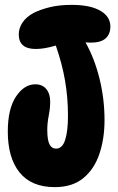

<svg xmlns="http://www.w3.org/2000/svg" viewBox="-20 -757 485 788"><path d="M409 -264Q409 -188 388 -125.5Q367 -63 322 -26Q277 11 205 11Q109 11 60.5 -49Q12 -109 12 -217Q12 -310 45.5 -360.5Q79 -411 125 -411Q154 -411 170 -391.5Q186 -372 186 -340Q186 -313 180 -282.5Q174 -252 174 -224Q174 -183 183 -165Q192 -147 210 -147Q236 -147 247.5 -183Q259 -219 259 -282Q259 -356 247 -426Q235 -496 209 -570Q162 -556 127 -556Q57 -556 57 -616Q57 -641 72 -664Q87 -687 118 -704Q146 -718 184.5 -727.5Q223 -737 274 -737Q344 -737 384 -717Q433 -693 433 -648Q433 -617 413.5 -599.5Q394 -582 352 -582Q342 -582 331 -583Q368 -517 388.5 -434Q409 -351 409 -264Z"/></svg>

Font: DynaPuff Condensed Medium
Style: Regular
Weight: 500
Width: 3
Designer: Toshi Omagari, Jennifer Daniel
Foundry: Google Fonts
Version: Version 2.000; ttfautohint (v1.8.4.7-5d5b)